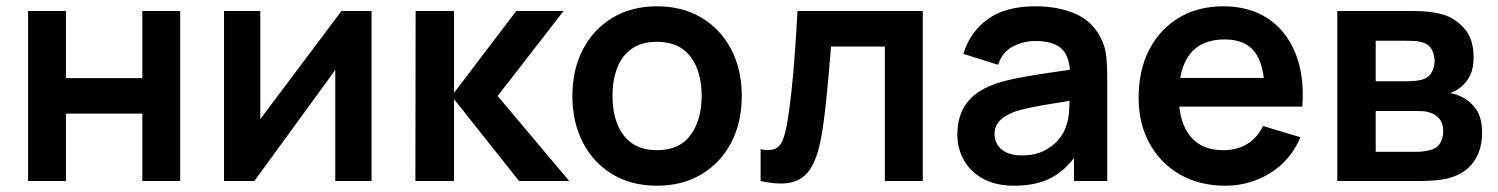

<svg xmlns="http://www.w3.org/2000/svg" viewBox="-20 -575 4758 610"><path d="M189.5 0H69.2V-540H189.5V-326.8H432.2V-540H552.5V0H432.2V-214H189.5Z M1064.8 -540H1160.5V0H1045.2V-352.7L788.2 0H691.7V-540H807V-196.5Z M1422.5 0H1299.7L1300.5 -540H1422.5V-280L1620 -540H1770.5L1561 -270L1788.5 0H1629L1422.5 -260Z M2067.2 15Q1985.9 15 1925.5 -21.5Q1865.1 -58 1831.8 -122.3Q1798.5 -186.6 1798.5 -270.2Q1798.5 -354.8 1832.5 -419Q1866.5 -483.2 1927 -519.1Q1987.4 -555 2067.2 -555Q2148.5 -555 2209.1 -518.5Q2269.8 -482.1 2303.2 -417.9Q2336.7 -353.7 2336.7 -270.2Q2336.7 -185.9 2303 -121.7Q2269.2 -57.4 2208.6 -21.2Q2147.9 15 2067.2 15ZM2067.2 -97.8Q2138.8 -97.8 2174 -146Q2209.2 -194.2 2209.2 -270.2Q2209.2 -348.6 2173.5 -395.4Q2137.8 -442.2 2067.2 -442.2Q2018.7 -442.2 1987.5 -420.3Q1956.2 -398.5 1941.1 -359.8Q1926 -321.2 1926 -270.2Q1926 -191.4 1961.8 -144.6Q1997.7 -97.8 2067.2 -97.8Z M2396.5 0V-100.8Q2426.2 -95.3 2442.1 -102.1Q2458 -108.8 2466 -127.9Q2474.1 -146.9 2479.8 -178.7Q2487.9 -223.1 2494.2 -281Q2500.5 -338.8 2505.2 -404.9Q2509.9 -470.9 2513.8 -540H2911.7V0H2791.3V-427.2H2620.2Q2617.8 -394.4 2614.2 -354.3Q2610.7 -314.2 2606.6 -273Q2602.6 -231.9 2597.8 -195.3Q2593.1 -158.8 2587.8 -132.7Q2576.7 -73.9 2555.3 -39.9Q2534 -5.8 2496 4Q2458 13.8 2396.5 0Z M3202.7 15Q3143.8 15 3103.4 -7.2Q3062.9 -29.4 3042.2 -66.5Q3021.5 -103.5 3021.5 -148Q3021.5 -187.2 3034.5 -218.2Q3047.6 -249.2 3074.6 -272Q3101.7 -294.8 3144.3 -309.5Q3177.2 -320.2 3220.7 -328.5Q3264.2 -336.8 3315.6 -344.1Q3366.9 -351.4 3423.2 -359.8L3379.8 -335.7Q3380.2 -391.6 3354.9 -418.1Q3329.5 -444.7 3268.8 -444.7Q3232.5 -444.7 3198.5 -427.5Q3164.6 -410.4 3151 -369.2L3040.8 -403.7Q3060.9 -472 3117.3 -513.5Q3173.7 -555 3269.2 -555Q3341.2 -555 3395.8 -531.6Q3450.4 -508.2 3477.2 -454.5Q3491.7 -426.2 3494.7 -396.4Q3497.7 -366.7 3497.7 -331.3V0H3392V-117.2L3409.5 -97.8Q3373 -39.6 3324.2 -12.3Q3275.4 15 3202.7 15ZM3226.5 -81.2Q3267.5 -81.2 3296.4 -95.7Q3325.3 -110.2 3342.7 -131Q3360 -151.8 3365.8 -170.7Q3375.2 -193.7 3376.7 -223.4Q3378.2 -253.1 3378.2 -271.7L3415.2 -260.5Q3360.3 -251.8 3321.3 -245.4Q3282.2 -239.1 3254.4 -233.4Q3226.6 -227.7 3205 -220.5Q3184.2 -212.8 3169.7 -203Q3155.2 -193.1 3147.4 -180Q3139.7 -166.9 3139.7 -149.5Q3139.7 -129.8 3149.5 -114.3Q3159.4 -98.8 3178.7 -90Q3198 -81.2 3226.5 -81.2Z M3872.8 15Q3790.9 15 3729 -20.5Q3667.1 -56.1 3632.3 -119Q3597.5 -182 3597.5 -264.2Q3597.5 -352.7 3631.6 -417.9Q3665.8 -483.2 3726.2 -519.1Q3786.7 -555 3866.2 -555Q3949.9 -555 4008.7 -515.8Q4067.4 -476.7 4096 -405.2Q4124.7 -333.7 4117.6 -236.3H3998V-280.3Q3997.5 -368.5 3967 -409.1Q3936.5 -449.7 3871.2 -449.7Q3797.2 -449.7 3761.1 -403.8Q3725 -358 3725 -270Q3725 -187.8 3761.1 -142.8Q3797.2 -97.8 3866.2 -97.8Q3910.7 -97.8 3942.8 -117.7Q3975 -137.5 3992.5 -174.8L4111.7 -139Q4080.8 -65.8 4015.9 -25.4Q3951 15 3872.8 15ZM4058.7 -236.3H3687V-327.5H4058.7Z M4494 0H4228.7V-540H4474Q4500.8 -540 4523.7 -537Q4546.7 -534.1 4563.2 -529.3Q4602.2 -518.1 4632 -484.9Q4661.8 -451.7 4661.8 -392.8Q4661.8 -358.6 4651 -336.2Q4640.2 -313.9 4622 -298.8Q4613.4 -291.9 4604.4 -287Q4595.4 -282 4586.5 -279.2Q4606.2 -276.2 4623.7 -267.3Q4651.1 -254.1 4669.9 -227.6Q4688.7 -201.1 4688.7 -153Q4688.7 -98.7 4662.3 -61.4Q4636 -24.1 4585.5 -9.7Q4567 -4.5 4543 -2.2Q4519 0 4494 0ZM4350.7 -222.3V-92.8H4485.7Q4496.2 -92.8 4508.6 -95Q4521 -97.1 4530.8 -100.5Q4549.2 -106.9 4557.2 -123.5Q4565.3 -140 4565.3 -158Q4565.3 -182.7 4553.2 -197.3Q4541.1 -212 4523.8 -217Q4513.9 -221 4502.3 -221.7Q4490.8 -222.3 4483 -222.3ZM4350.7 -445.5V-316.8H4450.7Q4465.9 -316.8 4480.6 -318.6Q4495.3 -320.3 4505.5 -324.8Q4521.8 -331.6 4529.7 -347Q4537.7 -362.5 4537.7 -381.3Q4537.7 -401.6 4528.9 -417.7Q4520.1 -433.8 4501.2 -439.7Q4488.4 -444.2 4470.7 -444.9Q4452.9 -445.5 4448.2 -445.5Z"/></svg>

Font: Manrope Variable Light
Style: Regular
Weight: 200
Designer: Mikhail Sharanda
Foundry: Mikhail Sharanda
Version: Version 4.505